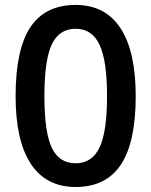

<svg xmlns="http://www.w3.org/2000/svg" viewBox="-20 -745 611 775"><path d="M527.8 -356.9Q527.8 -170.9 468 -80.6Q408.2 9.8 285.2 9.8Q166 9.8 104.5 -83.5Q43 -176.8 43 -356.9Q43 -545.9 102.8 -635.5Q162.6 -725.1 285.2 -725.1Q404.8 -725.1 466.3 -631.3Q527.8 -537.6 527.8 -356.9ZM159.2 -356.9Q159.2 -210.9 189.2 -148.4Q219.2 -85.9 285.2 -85.9Q351.1 -85.9 381.6 -149.4Q412.1 -212.9 412.1 -356.9Q412.1 -500.5 381.6 -564.7Q351.1 -628.9 285.2 -628.9Q219.2 -628.9 189.2 -565.9Q159.2 -502.9 159.2 -356.9Z"/></svg>

Font: f2_56222          
Style: Regular
Weight: 600
Foundry: Ascender Corporation
Version: Version 1.10